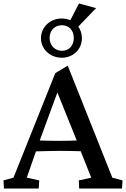

<svg xmlns="http://www.w3.org/2000/svg" viewBox="-20 -1091 729 1111"><path d="M3 0H204L207 -47L135 -63L188 -215C236 -216 280 -218 323 -218C364 -218 405 -217 447 -216L508 -63L436 -47L438 0H686L689 -47L630 -63L372 -711L300 -668L58 -63L0 -47ZM210 -278 312 -556 424 -278C397 -277 363 -276 323 -276C276 -276 239 -277 210 -278ZM217 -870C217 -807 270 -757 337 -757C404 -757 454 -806 454 -870C454 -896 446 -919 433 -937L536 -1044L437 -1071L387 -974C372 -980 355 -984 337 -984C270 -984 217 -934 217 -870ZM267 -871C267 -915 297 -945 338 -945C379 -945 407 -916 407 -871C407 -827 379 -797 338 -797C297 -797 267 -830 267 -871Z"/></svg>

Font: TPK Tissa Web Medium
Style: Regular
Weight: 500
Designer: Jacques Le Bailly, Suppakit Chalermlarp | Katatrad Co.,Ltd.
Foundry: Jacques Le Bailly, Cadson Demak Co.,Ltd.
Version: Version 5.000;Glyphs 3.1.2 (3151)